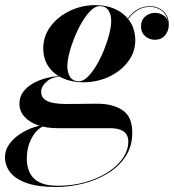

<svg xmlns="http://www.w3.org/2000/svg" viewBox="-77 -490 697 770"><path d="M147 260Q77 260 31.5 244.5Q-14 229 -35.5 201.8Q-57 174.5 -57 140Q-57 113 -40.8 89.5Q-24.5 66 1.8 48.5Q28 31 57.2 21Q86.5 11 113 11H117Q93.5 13 74 31.5Q54.5 50 42.5 79.8Q30.5 109.5 30.5 145.5Q30.5 199 60.5 227Q90.5 255 154.5 255Q214 255 265.5 240.2Q317 225.5 355.8 200.5Q394.5 175.5 416 143.8Q437.5 112 437.5 78Q437.5 50.5 418.8 37.2Q400 24 364 24Q354.5 24 332.5 24Q310.5 24 283 24Q255.5 24 228.2 24Q201 24 180.5 24Q160 24 153.5 24Q108.5 24 74.2 11.8Q40 -0.5 20.5 -22.5Q1 -44.5 1 -74.5Q1 -101 16 -121.5Q31 -142 57 -156.5Q83 -171 116.8 -178.8Q150.5 -186.5 188 -186.5V-185Q136 -185 112 -164.5Q88 -144 88 -122Q88 -102 101.8 -91.5Q115.5 -81 137.8 -77Q160 -73 184 -73Q201.5 -73 226.8 -73.2Q252 -73.5 276.5 -73.8Q301 -74 315 -74Q375 -74 414.2 -48.2Q453.5 -22.5 453.5 42Q453.5 96.5 426.5 137.5Q399.5 178.5 354.5 205.8Q309.5 233 255.2 246.5Q201 260 147 260ZM256 -160Q210.5 -160 174.2 -176.5Q138 -193 117.2 -223.5Q96.5 -254 96.5 -296.5Q96.5 -344.5 125.5 -383.8Q154.5 -423 202.5 -446.2Q250.5 -469.5 306 -469.5Q352 -469.5 388 -452Q424 -434.5 444.8 -402.8Q465.5 -371 465.5 -328.5Q465.5 -281 436.5 -242.8Q407.5 -204.5 360 -182.2Q312.5 -160 256 -160ZM240 -164Q256.5 -164 274.8 -181.8Q293 -199.5 309.8 -228Q326.5 -256.5 340 -289.5Q353.5 -322.5 361.2 -353.5Q369 -384.5 369 -406.5Q369 -431.5 358 -448.5Q347 -465.5 322.5 -465.5Q305.5 -465.5 287.2 -447.8Q269 -430 252.2 -401.8Q235.5 -373.5 222 -340.5Q208.5 -307.5 200.8 -276.5Q193 -245.5 193 -224Q193 -199 204.2 -181.5Q215.5 -164 240 -164ZM525 -465Q556 -465 578 -445.2Q600 -425.5 600 -391Q600 -366 585 -348.2Q570 -330.5 544 -330.5Q522 -330.5 505.2 -345Q488.5 -359.5 488.5 -384Q488.5 -409.5 505.5 -424Q522.5 -438.5 544.5 -438.5Q561.5 -438.5 576.2 -430Q591 -421.5 596 -405.5Q591.5 -432 571.5 -447.2Q551.5 -462.5 524.5 -462.5Q499 -462.5 477.8 -450.8Q456.5 -439 438 -415Q419.5 -391 400.5 -353.5L398.5 -354.5Q425 -410 454.5 -437.5Q484 -465 525 -465Z"/></svg>

Font: Bodoni Moda 72pt SemiBold
Style: Italic
Weight: 600
Italic angle: -13°
Designer: Owen Earl
Foundry: indestructible type
Version: Version 2.004